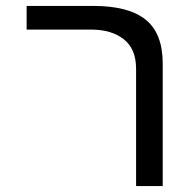

<svg xmlns="http://www.w3.org/2000/svg" viewBox="-20 -629 640 649"><path d="M288 -529H70V-609H295Q415.5 -609 472.8 -562.2Q530 -515.5 530 -414.5V0H440V-396Q440 -464 398.2 -496.5Q356.5 -529 288 -529Z"/></svg>

Font: JuliaMono
Style: Regular
Weight: 400
Monospace: yes
Designer: cormullion
Foundry: corm
Version: Version 0.055; ttfautohint (v1.8.4)